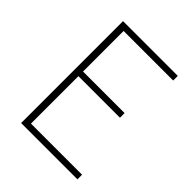

<svg xmlns="http://www.w3.org/2000/svg" viewBox="-203 -847 967 967"><g transform="rotate(45 281.0 -363.0)"><path d="M110 0V-726H500V-693H147V-404H443V-371H147V-33H511V0Z"/></g></svg>

Font: Noto Sans SC Thin Thin
Style: Regular
Weight: 250
Version: Version 2.004-H2;hotconv 1.0.118;makeotfexe 2.5.65603